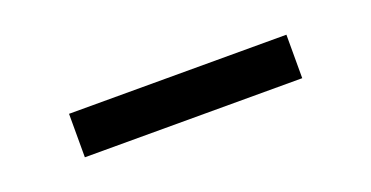

<svg xmlns="http://www.w3.org/2000/svg" viewBox="-21 -496 642 332"><g transform="rotate(-20 300.0 -330.0)"><path d="M100 -370H500V-290H100Z"/></g></svg>

Font: JetBrainsMono NF
Style: Regular
Weight: 400
Monospace: yes
Designer: Philipp Nurullin, Konstantin Bulenkov
Foundry: JetBrains
Version: Version 1.0.2; ttfautohint (v1.8.3)